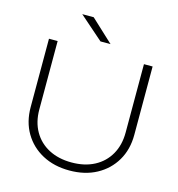

<svg xmlns="http://www.w3.org/2000/svg" viewBox="-135 -1069 1114 1199"><g transform="rotate(15 422.0 -470.0)"><path d="M322 -952 467 -817H402L248 -952ZM143 -308Q143 -227 177.5 -166.5Q212 -106 275 -73Q338 -40 422 -40Q507 -40 569.5 -73Q632 -106 666.5 -166.5Q701 -227 701 -308V-750H757V-308Q757 -213 714.5 -141Q672 -69 597 -28.5Q522 12 422 12Q323 12 247.5 -28.5Q172 -69 129.5 -141Q87 -213 87 -308V-750H143Z"/></g></svg>

Font: Bounded
Style: Regular
Weight: 200
Designer: Vlad Churkin
Version: Version 1.0